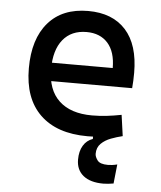

<svg xmlns="http://www.w3.org/2000/svg" viewBox="-53 -573 691 826"><g transform="rotate(5 293.0 -160.0)"><path d="M423.8 207Q367.7 207 337.2 182.4Q306.6 157.7 306.6 113.3Q306.6 77.1 321.3 52.7Q335.9 28.3 362.3 19.5V-14.6L479.5 -19.5L489.3 -3.9Q464.4 2 439.2 11.5Q414.1 21 397 37.8Q379.9 54.7 379.9 82Q379.9 94.7 391.1 109.9Q402.3 125 436.5 125Q444.8 125 454.6 123.8Q464.4 122.6 476.6 119.6L467.8 202.6Q455.6 204.6 444.6 205.8Q433.6 207 423.8 207ZM337.9 9.8Q205.6 9.8 133.5 -59.8Q61.5 -129.4 61.5 -259.8Q61.5 -386.7 122.6 -457Q183.6 -527.3 294.9 -527.3Q399.9 -527.3 457.3 -463.9Q514.6 -400.4 514.6 -279.3Q514.6 -243.7 511.7 -212.9H148.4V-292H420.9Q420.9 -361.8 387.7 -399.2Q354.5 -436.5 295.9 -436.5Q230 -436.5 193.6 -391.6Q157.2 -346.7 157.2 -264.6Q157.2 -174.8 207.3 -127.9Q257.3 -81.1 349.6 -81.1Q381.8 -81.1 413.1 -84.7Q444.3 -88.4 476.6 -94.7L489.3 -3.9Q443.4 4.9 405.3 7.3Q367.2 9.8 337.9 9.8Z"/></g></svg>

Font: Cascadia Mono
Style: Regular
Weight: 400
Monospace: yes
Designer: Aaron Bell
Foundry: Saja Typeworks
Version: Version 2404.023